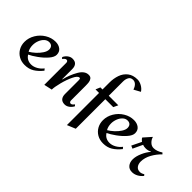

<svg xmlns="http://www.w3.org/2000/svg" viewBox="-58 -1676 2601 2601"><g transform="rotate(45 1242.5 -375.0)"><path d="M472 -394Q472 -349 423.5 -293.5Q375 -238 308.5 -190.5Q242 -143 195 -122Q237 -55 318 -55Q363 -55 408.5 -80.5Q454 -106 486 -148L506 -124Q454 -59 396.5 -23.5Q339 12 260 12Q196 12 145.5 -17Q95 -46 66.5 -96.5Q38 -147 38 -210Q38 -286 79.5 -355.5Q121 -425 190 -467Q259 -509 336 -509Q394 -509 433 -479.5Q472 -450 472 -394ZM147 -257Q147 -197 173 -154Q210 -175 251.5 -212.5Q293 -250 321 -293Q349 -336 349 -371Q349 -406 330.5 -425Q312 -444 279 -444Q241 -444 211 -416.5Q181 -389 164 -346Q147 -303 147 -257Z M1045 -370V-92Q1045 -80 1052.5 -69.5Q1060 -59 1071 -59Q1086 -59 1097.5 -68.5Q1109 -78 1122 -94L1139 -75Q1121 -40 1089.5 -16.5Q1058 7 1022 7Q974 7 950 -20.5Q926 -48 926 -98V-360Q926 -374 923 -384Q920 -394 909 -394Q875 -394 840 -321.5Q805 -249 781 -155Q757 -61 757 -13L640 13V-407Q640 -422 633 -432Q626 -442 613 -442Q599 -442 585.5 -430.5Q572 -419 563 -404L545 -424Q560 -459 592 -484Q624 -509 661 -509Q711 -509 734 -481.5Q757 -454 757 -405V-212H761Q788 -323 841.5 -416Q895 -509 970 -509Q1005 -509 1021 -488.5Q1037 -468 1041 -440.5Q1045 -413 1045 -370Z M1633 -846 1540 -795Q1527 -835 1502.5 -860.5Q1478 -886 1444 -886Q1399 -886 1380.5 -852Q1362 -818 1362 -773V-500H1545L1514 -434H1362V132L1242 182V-434H1174L1202 -500H1242V-635Q1242 -712 1265.5 -779.5Q1289 -847 1343 -889.5Q1397 -932 1483 -932Q1522 -932 1565 -908.5Q1608 -885 1633 -846Z M1974 -394Q1974 -349 1925.5 -293.5Q1877 -238 1810.5 -190.5Q1744 -143 1697 -122Q1739 -55 1820 -55Q1865 -55 1910.5 -80.5Q1956 -106 1988 -148L2008 -124Q1956 -59 1898.5 -23.5Q1841 12 1762 12Q1698 12 1647.5 -17Q1597 -46 1568.5 -96.5Q1540 -147 1540 -210Q1540 -286 1581.5 -355.5Q1623 -425 1692 -467Q1761 -509 1838 -509Q1896 -509 1935 -479.5Q1974 -450 1974 -394ZM1649 -257Q1649 -197 1675 -154Q1712 -175 1753.5 -212.5Q1795 -250 1823 -293Q1851 -336 1851 -371Q1851 -406 1832.5 -425Q1814 -444 1781 -444Q1743 -444 1713 -416.5Q1683 -389 1666 -346Q1649 -303 1649 -257Z M2200 -119Q2200 -63 2230 -26.5Q2260 10 2315 10Q2359 10 2399.5 -12Q2440 -34 2469 -71L2454 -89Q2420 -67 2390 -67Q2345 -67 2321.5 -98Q2298 -129 2298 -175Q2298 -250 2339 -324Q2380 -398 2438 -452L2420 -471Q2353 -427 2292 -427Q2253 -427 2221.5 -457.5Q2190 -488 2179 -529L2083 -421Q2087 -407 2103 -393Q2119 -379 2122 -376L2055 -238L2096 -220L2161 -359Q2187 -349 2218 -349Q2266 -349 2300 -369L2303 -365Q2261 -318 2230.5 -247.5Q2200 -177 2200 -119Z"/></g></svg>

Font: Amita
Style: Bold
Weight: 700
Designer: Eduardo Rodriguez Tunni, Modular Infotech, Brian J. Bonislawsky
Foundry: Eduardo Rodriguez Tunni, Modular Infotech, Brian J. Bonislawsky
Version: Version 1.003